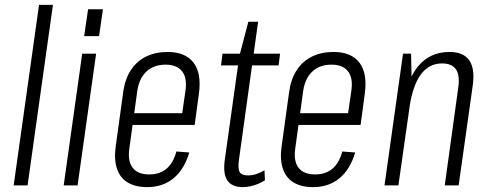

<svg xmlns="http://www.w3.org/2000/svg" viewBox="-20 -760 2007 787"><path d="M197 -740 93 0H36L140 -740Z M374 -540 298 0H241L317 -540ZM402 -722 386 -612H325L341 -722Z M584 7Q535 7 503.5 -12Q472 -31 459.5 -68.5Q447 -106 454 -158L485 -382Q492 -435 516 -472Q540 -509 578.5 -528Q617 -547 667 -547Q740 -547 773.5 -503Q807 -459 795 -374L778 -248H513L520 -296H737L722 -262L740 -387Q748 -440 726.5 -467.5Q705 -495 659 -495Q611 -495 581 -467.5Q551 -440 543 -389L510 -150Q503 -99 524 -72Q545 -45 592 -45Q634 -45 662 -68Q690 -91 703 -139L756 -135Q735 -65 691 -29Q647 7 584 7Z M975 7Q930 7 911.5 -21Q893 -49 902 -109L961 -530L998 -671H1038L960 -109Q954 -70 962 -55.5Q970 -41 996 -41Q1013 -41 1030.5 -46.5Q1048 -52 1064 -62L1066 -21Q1052 -12 1037 -6Q1022 0 1006 3.5Q990 7 975 7ZM892 -540H1128L1122 -492H886Z M1264 7Q1215 7 1183.5 -12Q1152 -31 1139.5 -68.5Q1127 -106 1134 -158L1165 -382Q1172 -435 1196 -472Q1220 -509 1258.5 -528Q1297 -547 1347 -547Q1420 -547 1453.5 -503Q1487 -459 1475 -374L1458 -248H1193L1200 -296H1417L1402 -262L1420 -387Q1428 -440 1406.5 -467.5Q1385 -495 1339 -495Q1291 -495 1261 -467.5Q1231 -440 1223 -389L1190 -150Q1183 -99 1204 -72Q1225 -45 1272 -45Q1314 -45 1342 -68Q1370 -91 1383 -139L1436 -135Q1415 -65 1371 -29Q1327 7 1264 7Z M1858 -398Q1866 -450 1849.5 -475Q1833 -500 1792 -500Q1738 -500 1704.5 -454Q1671 -408 1658 -317L1621 -251L1629 -311Q1645 -429 1693.5 -488Q1742 -547 1823 -547Q1880 -547 1904 -512Q1928 -477 1917 -404L1860 0H1803ZM1632 -540H1665L1668 -386L1613 0H1556Z"/></svg>

Font: Pathway Extreme Condensed Thin
Style: Italic
Weight: 250
Width: 3
Italic angle: -8°
Version: Version 1.001;gftools[0.9.26]